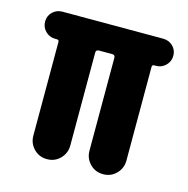

<svg xmlns="http://www.w3.org/2000/svg" viewBox="-83 -600 667 681"><g transform="rotate(15 250.0 -260.0)"><path d="M434.6 -519.5Q456.1 -519.5 470.7 -505.4Q485.4 -491.2 485.4 -470.2Q485.4 -449.2 470.7 -434.6Q456.1 -419.9 434.6 -419.9H428.7Q420.9 -419.9 420.9 -412.1V-68.4Q420.9 -40 401.4 -20Q381.8 0 353 0Q324.2 0 304.7 -20Q285.2 -40 285.2 -68.4V-409.2Q285.2 -419.9 274.4 -419.9H225.6Q214.8 -419.9 214.8 -409.2V-68.4Q214.8 -40 195.3 -20Q175.8 0 147 0Q118.2 0 98.6 -20Q79.1 -40 79.1 -68.4V-412.1Q79.1 -419.9 71.3 -419.9H65.4Q43.9 -419.9 29.3 -434.6Q14.6 -449.2 14.6 -470.2Q14.6 -491.2 29.3 -505.4Q43.9 -519.5 65.4 -519.5Z"/></g></svg>

Font: Rounded-X Mgen+ 1mn bold
Style: Bold
Weight: 700
Designer: [Source Han Sans]
Ryoko NISHIZUKA  (kana & ideographs); Paul D. Hunt (Latin, Greek & Cyrillic); Wenlong ZHANG  (bopomofo
Version: Version 1.059.20150602